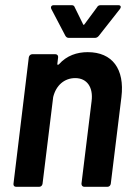

<svg xmlns="http://www.w3.org/2000/svg" viewBox="-20 -720 516 740"><path d="M361 -582 442 -685C448 -693 446 -700 436 -700H368C362 -700 357 -698 354 -692L306 -627C303 -623 302 -623 300 -627L268 -692C266 -698 262 -700 256 -700H187C178 -700 174 -693 178 -685L232 -582C235 -577 239 -574 245 -574H346C352 -574 357 -577 361 -582ZM318 -519C277 -519 237 -506 207 -472C203 -469 200 -470 201 -474L204 -499C205 -506 200 -511 194 -511H104C98 -511 92 -506 91 -499L32 -12C31 -5 35 0 42 0H131C138 0 143 -5 144 -12L185 -346C196 -391 228 -419 270 -419C315 -419 340 -384 333 -330L294 -12C294 -5 298 0 305 0H394C401 0 406 -5 407 -12L448 -346C461 -454 413 -519 318 -519Z"/></svg>

Font: Barlow Semi Condensed SemiBold
Style: Italic
Weight: 600
Width: 4
Italic angle: -7°
Designer: Jeremy Tribby
Foundry: Tribby Type
Version: Version 1.422;hotconv 1.0.109;makeotfexe 2.5.65596